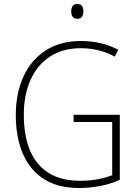

<svg xmlns="http://www.w3.org/2000/svg" viewBox="-20 -930 690 960"><path d="M348 -356H579V-31Q533 -10 480.5 0Q428 10 375 10Q270 10 200 -34.5Q130 -79 94.5 -161Q59 -243 59 -355Q59 -463 97 -546.5Q135 -630 208 -677.5Q281 -725 385 -725Q435 -725 481.5 -714.5Q528 -704 571 -681L554 -647Q511 -670 468.5 -679.5Q426 -689 384 -689Q293 -689 229 -646.5Q165 -604 132 -529Q99 -454 99 -356Q99 -195 171 -110.5Q243 -26 379 -26Q427 -26 467.5 -33.5Q508 -41 541 -54V-320H348ZM366 -910Q384 -910 390.5 -899.5Q397 -889 397 -873Q397 -857 390 -846.5Q383 -836 366 -836Q350 -836 343 -846.5Q336 -857 336 -873Q336 -889 343 -899.5Q350 -910 366 -910Z"/></svg>

Font: Noto Sans Gurmukhi SemiCondensed ExtraLight
Style: Regular
Weight: 200
Width: 4
Designer: Jelle Bosma - Monotype Design Team
Foundry: Monotype Imaging Inc.
Version: Version 2.004; ttfautohint (v1.8.4.7-5d5b)